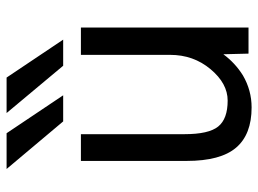

<svg xmlns="http://www.w3.org/2000/svg" viewBox="-124 -674 810 603"><g transform="rotate(-90 281.5 -373.0)"><path d="M376 -580.1 227.5 -757.8H338.9L458 -580.1ZM201.2 -580.1 51.8 -757.8H164.1L283.2 -580.1ZM161.1 -524.4V-199.2Q161.1 -123 185.1 -93.3Q209 -63.5 266.6 -63.5Q320.3 -63.5 365.2 -117.2Q410.2 -170.9 410.2 -244.1V-524.4H496.1V2H414.1L412.1 -77.1Q384.8 -40 345.7 -15.6Q298.8 11.7 245.1 11.7Q160.2 11.7 118.7 -37.1Q77.1 -85.9 77.1 -192.4V-524.4Z"/></g></svg>

Font: irohakakuC Regular
Style: Regular
Weight: 400
Designer: [Source Han Sans]
Ryoko NISHIZUKA Ë•øÂ°öÊ∂ºÂ≠ê (kana & ideographs); Paul D. Hunt (Latin, Greek & Cyrillic); Wenlong ZHAN
Version: Version 1.001.20160904